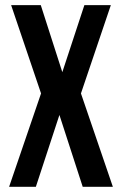

<svg xmlns="http://www.w3.org/2000/svg" viewBox="-20 -720 470 740"><path d="M15.1 0 138.2 -359.9 22.9 -700.2H137.2L220.2 -441.9L305.2 -700.2H407.2L292 -359.9L415 0H298.8L209 -276.9L118.2 0Z"/></svg>

Font: Bebas Neue Bold
Style: Regular
Weight: 700
Designer: Ryoichi Tsunekawa
Foundry: Ryoichi Tsunekawa
Version: Version 1.300